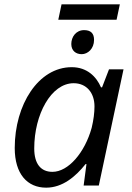

<svg xmlns="http://www.w3.org/2000/svg" viewBox="-20 -856 608 886"><path d="M193 10C268 10 328 -40 375 -99H379L366 0H436L550 -536H483L451 -453H446C425 -502 382 -546 311 -546C157 -546 48 -373 48 -173C48 -53 106 10 193 10ZM222 -63C169 -63 138 -99 138 -171C138 -328 216 -472 320 -472C379 -472 416 -428 416 -365C416 -337 412 -303 403 -266C371 -151 295 -63 222 -63ZM518 -765 533 -836H264L249 -765ZM357 -606C385 -606 414 -631 414 -672C414 -702 399 -717 368 -717C331 -717 309 -686 309 -653C309 -622 330 -606 357 -606Z"/></svg>

Font: BC Sans
Style: Italic
Weight: 400
Italic angle: -12°
Designer: Monotype Design Team
Designer: Province of B.C.
Foundry: Monotype Imaging Inc.
Version: Version 2.000;GOOG;noto-source:20170915:90ef993387c0